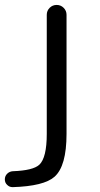

<svg xmlns="http://www.w3.org/2000/svg" viewBox="-45 -562 405 778"><path d="M224.6 -502V-19.5Q224.6 111.3 175.8 154.3Q132.8 192.4 6.8 196.3Q5.9 196.3 5.9 196.3Q-6.8 196.3 -15.6 187.5Q-25.4 178.7 -25.4 165Q-25.4 151.4 -16.1 142.1Q-6.8 132.8 6.8 131.8Q88.9 128.9 114.3 105.5Q144.5 77.1 144.5 -19.5V-502Q144.5 -518.6 156.2 -530.3Q168 -542 184.6 -542Q201.2 -542 212.9 -530.3Q224.6 -518.6 224.6 -502Z"/></svg>

Font: Gen Jyuu Gothic P Normal
Style: Regular
Weight: 300
Designer: [Source Han Sans]
Ryoko NISHIZUKA  (kana & ideographs); Paul D. Hunt (Latin, Greek & Cyrillic); Wenlong ZHANG  (bopomofo
Version: Version 1.002.20150607